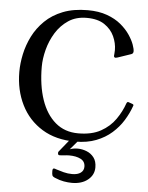

<svg xmlns="http://www.w3.org/2000/svg" viewBox="-59 -719 763 992"><g transform="rotate(5 322.0 -223.0)"><path d="M627 -208.8Q631.2 -207 632.9 -204.8Q634.5 -202.5 632 -197.5Q618.8 -159.8 595.9 -122.6Q573 -85.5 538.9 -55.4Q504.8 -25.2 458.1 -7.1Q411.5 11 350.5 11Q249.2 11 177.8 -33Q106.2 -77 68.6 -153Q31 -229 31 -323Q31 -367 41.2 -415Q51.5 -463 74.2 -508.5Q97 -554 134.9 -591Q172.8 -628 227.5 -649.5Q282.2 -671 356 -671Q413 -671 456 -655.5Q499 -640 528.4 -615.5Q557.8 -591 575.9 -564Q594 -537 602 -514.5Q610 -492 610 -480Q610 -468 599.5 -464.5L530.5 -441Q519.2 -437.2 515.2 -439.8Q511.2 -442.2 511.2 -447.2Q511.2 -451.5 512.2 -459.2Q513.2 -467 513.2 -477.8Q513.2 -513.5 497.2 -548.8Q481.2 -584 446.5 -607.5Q411.8 -631 354 -631Q298.8 -631 259.2 -604.6Q219.8 -578.2 194.2 -536.9Q168.8 -495.5 156.5 -448.4Q144.2 -401.2 144.2 -359.8Q144.2 -262.8 169.2 -189.1Q194.2 -115.5 242.8 -74.1Q291.2 -32.8 361.5 -32.8Q431.8 -32.8 478.2 -58.6Q524.8 -84.5 553.1 -125.1Q581.5 -165.8 596.2 -208.8Q599 -215.2 602 -216.2Q605 -217.2 609 -215.2ZM336 -13.2Q339.5 -17.5 342.8 -19.9Q346 -22.2 351 -22.2H367Q379 -22.2 379 -14.2Q379 -10.2 375 -5.2L325.5 53Q343.5 46 366.5 46Q389.5 46 412.5 55Q435.5 64 450.5 83.5Q465.5 103 465.5 135Q465.5 174 434 199.5Q402.5 225 351.5 225Q331.5 225 309 221Q286.5 217 263.5 207Q250.5 202 248 195Q245.5 188 245.5 172Q245.5 159 253 159Q255.8 159 258.6 159.9Q261.5 160.8 263.2 161.8Q283 168.2 304.5 173.9Q326 179.5 348.8 179.5Q377.2 179.5 393 167.9Q408.8 156.2 408.8 136.5Q408.8 109 385.2 96.9Q361.8 84.8 325.2 84.8Q314.5 84.8 300.4 86.6Q286.2 88.5 276.5 88.5Q267 88.5 267 79.2Q267 76.5 267.1 74.1Q267.2 71.8 269 69.8Z"/></g></svg>

Font: Young Serif Light
Style: Regular
Weight: 300
Designer: Bastien Sozeau
Foundry: NBR — Bastien Sozeau
Version: Version 5.001